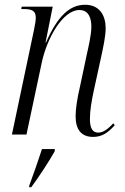

<svg xmlns="http://www.w3.org/2000/svg" viewBox="-20 -564 523 805"><path d="M370 10C406 10 432 -6 461 -39L455 -47C430 -20 411 -8 392 -8C367 -8 357 -28 357 -65C357 -100 364 -141 373 -183L404 -325C413 -367 423 -412 423 -446C423 -497 399 -544 337 -544C273 -544 222 -498 173 -386H171L201 -536H71L69 -526H81C118 -526 130 -516 130 -489C130 -478 127 -461 123 -441L30 0H91L155 -301C176 -401 242 -522 313 -522C356 -522 363 -480 363 -452C363 -415 349 -360 344 -336L316 -204C304 -152 297 -110 297 -76C297 -21 321 10 370 10ZM103 213 102 221H111C141 181 186 112 209 71L210 61H156C140 110 121 165 103 213Z"/></svg>

Font: Noto Serif Display Condensed Light
Style: Italic
Weight: 300
Width: 3
Italic angle: -12°
Designer: Monotype Design Team
Foundry: Monotype Imaging Inc.
Version: Version 2.009